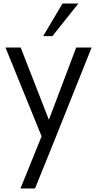

<svg xmlns="http://www.w3.org/2000/svg" viewBox="-20 -770 551 1090"><path d="M425 -750 277.5 -565H225L335 -750ZM412.5 -500H500L285 37.5L178.8 300H96.2L216.2 3.8L11.2 -500H97.5L257.5 -90Z"/></svg>

Font: Now Alt
Style: Regular
Weight: 400
Designer: Alfredo Marco Pradil
Foundry: Alfredo Marco Pradil
Version: Version 1.002;PS 001.002;hotconv 1.0.88;makeotf.lib2.5.64775